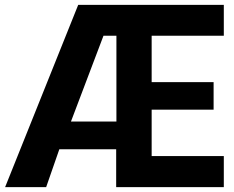

<svg xmlns="http://www.w3.org/2000/svg" viewBox="-20 -770 961 790"><path d="M301.8 -750H900.9V-623H604V-432.1H858.9V-318.8H604V-127.9H900.9V0H458V-155.8H224.1L169.9 0H1ZM459 -270V-623H405.8L272 -270Z"/></svg>

Font: Oakes Grotesk
Style: Bold
Weight: 700
Designer: Samuel Oakes
Foundry: Samuel Oakes
Version: Version 1.0 | wf-rip DC20170320